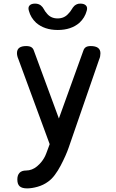

<svg xmlns="http://www.w3.org/2000/svg" viewBox="-20 -805 640 1063"><path d="M247 15 255 -7 82 -477Q78 -486 76 -494.5Q74 -503 74 -511Q74 -531 87 -540.5Q100 -550 125 -550Q143 -550 153 -544Q163 -538 167 -526L306 -149L442 -526Q446 -538 455.5 -544Q465 -550 482 -550Q509 -550 522.5 -540Q536 -530 536 -510Q536 -502 534.5 -493.5Q533 -485 529 -476L361 10Q354 31 342 58Q330 85 315.5 112.5Q301 140 283.5 163.5Q266 187 246 201Q220 220 188 229Q156 238 130 238Q102 238 89 226.5Q76 215 76 189V188Q76 165 88 152Q100 139 125 139Q141 139 156.5 133Q172 127 185 116Q199 104 208 93Q217 82 224 70Q231 58 236 44.5Q241 31 247 15ZM140 -745Q134 -764 143.5 -774.5Q153 -785 174 -785Q185 -785 193 -782Q201 -779 206 -775Q217 -766 223 -754Q229 -742 239 -731Q261 -703 299 -703Q337 -703 360 -731Q370 -741 376.5 -752.5Q383 -764 392 -773Q398 -778 405.5 -781.5Q413 -785 425 -785Q446 -785 456 -774.5Q466 -764 460 -745Q450 -707 420 -679Q374 -639 300 -639Q226 -639 180 -679Q150 -707 140 -745Z"/></svg>

Font: Maple Mono NL Medium
Style: Regular
Weight: 500
Monospace: yes
Designer: subframe7536
Version: Version 7.000